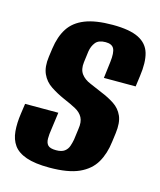

<svg xmlns="http://www.w3.org/2000/svg" viewBox="-85 -568 536 642"><g transform="rotate(15 183.0 -247.0)"><path d="M145 11Q95 11 65 0.5Q35 -10 21 -29.5Q7 -49 4.5 -77Q2 -105 7 -139L12 -174H127L119 -115Q116 -97 116 -82Q116 -67 123.5 -59Q131 -51 152 -51Q171 -51 181 -58.5Q191 -66 195 -78Q199 -90 201 -101L206 -139Q210 -164 202 -179Q194 -194 176.5 -203.5Q159 -213 133 -224Q108 -235 86 -249.5Q64 -264 53.5 -287.5Q43 -311 48 -347L52 -376Q58 -419 76.5 -447.5Q95 -476 131.5 -490.5Q168 -505 227 -505Q286 -505 317 -489.5Q348 -474 357 -443Q366 -412 359 -363L354 -326H244L251 -383Q255 -416 248 -429.5Q241 -443 219 -443Q195 -443 184.5 -430Q174 -417 171 -398L166 -359Q163 -334 174 -319Q185 -304 206 -295.5Q227 -287 249 -277Q274 -267 294.5 -253.5Q315 -240 325 -217.5Q335 -195 330 -157L326 -127Q321 -85 303 -54Q285 -23 247.5 -6Q210 11 145 11Z"/></g></svg>

Font: Alumni Sans
Style: Bold Italic
Weight: 700
Italic angle: -8°
Designer: Robert E. Leuschke
Foundry: Robert E. Leuschke
Version: Version 1.016